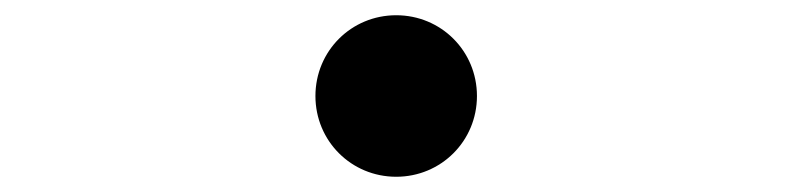

<svg xmlns="http://www.w3.org/2000/svg" viewBox="-20 -506 1040 252"><path d="M394 -380C394 -321 441 -274 500 -274C559 -274 606 -321 606 -380C606 -439 559 -486 500 -486C441 -486 394 -439 394 -380Z"/></svg>

Font: Noto Sans Mono CJK SC Regular
Style: Regular
Weight: 400
Designer: Ryoko NISHIZUKA (kana & ideographs); Paul D. Hunt (Latin, Greek & Cyrillic); Wenlong ZHANG (bopomofo); Sandoll Communica
Foundry: Adobe Systems Incorporated
Version: Version 1.005;PS 1.005;hotconv 1.0.96;makeotf.lib2.5.65012